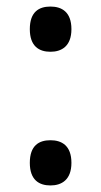

<svg xmlns="http://www.w3.org/2000/svg" viewBox="-20 -559 308 586"><path d="M134 -401C168 -401 198 -418 198 -470C198 -523 168 -539 134 -539C99 -539 71 -523 71 -470C71 -418 99 -401 134 -401ZM134 7C168 7 198 -10 198 -62C198 -115 168 -131 134 -131C99 -131 71 -115 71 -62C71 -10 99 7 134 7Z"/></svg>

Font: Noto Serif Lao SemiCondensed Medium
Style: Regular
Weight: 500
Width: 4
Designer: Monotype Design Team
Foundry: Monotype Imaging Inc.
Version: Version 2.003